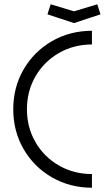

<svg xmlns="http://www.w3.org/2000/svg" viewBox="-20 -864 496 898"><path d="M42 -353Q42 -456 90.5 -539.5Q139 -623 223 -671.5Q307 -720 410 -720V-656Q325 -656 255.5 -616Q186 -576 146 -507Q106 -438 106 -353Q106 -268 146 -199Q186 -130 255.5 -90Q325 -50 410 -50V14Q307 14 223 -34.5Q139 -83 90.5 -166.5Q42 -250 42 -353ZM202 -797 217 -844 326 -811 435 -844 450 -797 326 -756Z"/></svg>

Font: Lineal Light
Style: Regular
Weight: 300
Designer: Created by Frank Adebiaye with contributions from Anton Moglia & Ariel Martín Pérez
Created by Frank ADEBIAYE with FontF
Foundry: Velvetyne Type Foundry
Version: Version 2.000